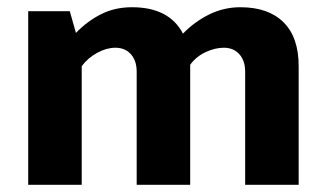

<svg xmlns="http://www.w3.org/2000/svg" viewBox="-20 -511 904 531"><path d="M206 0H58V-480H173L190 -420Q222 -453 260 -472Q298 -491 345 -491Q448 -491 486 -418Q518 -451 558.5 -471Q599 -491 645 -491Q722 -491 764 -449.5Q806 -408 806 -328V0H658V-313Q658 -343 642 -361Q626 -379 599 -379Q575 -379 549 -367Q523 -355 506 -332V0H358V-313Q358 -343 342 -361Q326 -379 299 -379Q275 -379 249 -365Q223 -351 206 -328Z"/></svg>

Font: Mukta ExtraBold
Style: Regular
Weight: 800
Designer: Girish Dalvi and Yashodeep Gholap
Foundry: Ek Type
Version: Version 2.538;PS 1.002;hotconv 16.6.51;makeotf.lib2.5.65220;